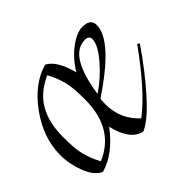

<svg xmlns="http://www.w3.org/2000/svg" viewBox="-124 -681 857 857"><g transform="rotate(-45 304.5 -252.5)"><path d="M480 -514Q531 -514 531 -474Q531 -377 310 -230Q308 -219 308 -196Q308 -102 377 -39Q475 -114 599 -287L609 -280Q537 -175 464 -93.5Q391 -12 342 9Q305 1 282 -33Q259 -67 249 -114Q176 -16 87 9Q49 -8 27 -65Q5 -122 5 -178Q5 -286 76.5 -385.5Q148 -485 243 -512Q292 -487 317 -389Q351 -445 397.5 -479.5Q444 -514 480 -514ZM71 -227Q71 -188 73 -164Q78 -96 114 -31Q259 -93 259 -276Q259 -315 257 -340Q252 -407 216 -472Q139 -437 105 -376.5Q71 -316 71 -227ZM446 -465Q347 -465 316 -254Q377 -295 425 -351.5Q473 -408 473 -444Q473 -465 446 -465Z"/></g></svg>

Font: Felipa
Style: Regular
Weight: 400
Designer: Javier Alcaraz
Foundry: Fontstage
Version: Version 1.001